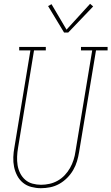

<svg xmlns="http://www.w3.org/2000/svg" viewBox="-20 -982 586 1010"><path d="M195 8Q170 8 145 1.5Q120 -5 101 -20.5Q82 -36 70.5 -58Q59 -80 54 -104.5Q49 -129 50 -155.5Q51 -182 56 -208L140 -717H81V-735H221V-717H159L75 -205Q71 -182 70 -158.5Q69 -135 72.5 -113Q76 -91 86 -71Q96 -51 112.5 -36.5Q129 -22 151 -16Q173 -10 196 -10Q218 -10 240.5 -15Q263 -20 283.5 -31.5Q304 -43 320.5 -60.5Q337 -78 348.5 -98.5Q360 -119 367 -141Q374 -163 377 -185L465 -717H406V-735H546V-717H485L396 -182Q392 -157 385 -133.5Q378 -110 365 -87.5Q352 -65 333 -46Q314 -27 291.5 -14.5Q269 -2 244.5 3Q220 8 195 8ZM339 -811H317L233 -950L251 -960L330 -826L454 -962L470 -948Z"/></svg>

Font: Iosevka Slab Thin Oblique
Style: Regular
Weight: 100
Italic angle: -9°
Monospace: yes
Designer: Belleve Invis
Foundry: Belleve Invis
Version: Version 11.1.0; ttfautohint (v1.8.3)